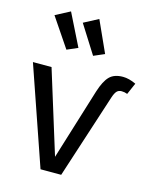

<svg xmlns="http://www.w3.org/2000/svg" viewBox="-123 -914 798 996"><g transform="rotate(15 276.0 -416.0)"><path d="M133 -832 219 -659 161 -634 55 -791ZM285 -832 361 -664 303 -639 207 -791ZM451 -456 303 0H192L10 -527H110L248 -82L366 -464Q385 -524 410 -549Q435 -574 482 -574Q514 -574 552 -556L525 -494Q510 -500 494 -500Q478 -500 468.5 -490Q459 -480 451 -456Z"/></g></svg>

Font: Fira Sans
Style: Regular
Weight: 400
Designer: Carrois Corporate & Edenspiekermann AG
Foundry: Carrois Corporate GbR & Edenspiekermann AG
Version: Version 4.106;PS 004.106;hotconv 1.0.70;makeotf.lib2.5.58329